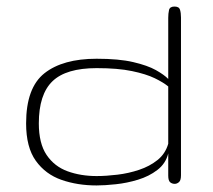

<svg xmlns="http://www.w3.org/2000/svg" viewBox="-20 -564 653 589"><path d="M276.4 4.9Q217.8 4.9 168.7 -12.2Q119.6 -29.3 89.8 -70.8Q60.1 -112.3 60.1 -185.5Q60.1 -294.9 116.5 -339.4Q172.9 -383.8 276.4 -383.8Q344.7 -383.8 388.7 -373.5Q432.6 -363.3 458.3 -348.9Q483.9 -334.5 496.1 -321.8V-509.3Q496.1 -522.5 498.5 -533.2Q501 -543.9 515.1 -543.9Q529.3 -543.9 532.2 -534.2Q535.2 -524.4 535.2 -510.3V-26.4Q535.2 -10.7 529.1 -5.4Q522.9 0 516.1 0Q507.8 0 502 -4.9Q496.1 -9.8 496.1 -25.4V-93.3Q488.3 -62 462.6 -42.5Q437 -22.9 403.3 -12.7Q369.6 -2.4 335.4 1.2Q301.3 4.9 276.4 4.9ZM276.4 -23.9Q305.7 -23.9 340.1 -28.1Q374.5 -32.2 406.7 -43Q439 -53.7 463.1 -73Q487.3 -92.3 496.1 -123V-298.8Q481.4 -311 454.8 -324Q428.2 -336.9 385 -345.9Q341.8 -355 276.4 -355Q182.6 -355 140.9 -314.7Q99.1 -274.4 99.1 -185.5Q99.1 -124 123 -88.6Q147 -53.2 187.3 -38.6Q227.5 -23.9 276.4 -23.9Z"/></svg>

Font: Gruppo
Style: Regular
Weight: 400
Designer: Vernon Adams
Foundry: Vernon Adams
Version: Version 1.001; ttfautohint (v1.8.4.7-5d5b);gftools[0.9.28]